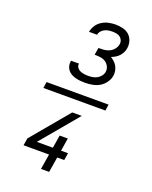

<svg xmlns="http://www.w3.org/2000/svg" viewBox="-182 -950 964 1216"><g transform="rotate(20 300.0 -342.5)"><path d="M88 -319 94 -361H512L506 -319ZM324 -440Q308 -440 292 -441.5Q276 -443 260.5 -447Q245 -451 231 -458.5Q217 -466 207.5 -478Q198 -490 194 -505.5Q190 -521 193 -537L194 -541H248L247 -539Q245 -525 253 -514Q261 -503 273.5 -497.5Q286 -492 300 -490Q314 -488 328 -488Q343 -488 358 -490.5Q373 -493 387 -500.5Q401 -508 411.5 -521.5Q422 -535 424 -550Q427 -569 418.5 -586Q410 -603 394.5 -613Q379 -623 360 -625.5Q341 -628 321 -628L329 -676Q347 -676 365.5 -677.5Q384 -679 401 -686.5Q418 -694 431 -709.5Q444 -725 447 -743Q450 -757 445 -770Q440 -783 429.5 -791Q419 -799 405 -801.5Q391 -804 377 -804Q364 -804 351 -802Q338 -800 325 -793.5Q312 -787 303 -776Q294 -765 292 -752H238Q242 -775 255.5 -796Q269 -817 290.5 -830Q312 -843 335 -848Q358 -853 381 -853Q406 -853 430.5 -847Q455 -841 472.5 -825.5Q490 -810 497.5 -786Q505 -762 501 -737Q499 -722 492 -708Q485 -694 474.5 -682.5Q464 -671 450.5 -663Q437 -655 423 -650Q436 -642 448 -631Q460 -620 467.5 -606Q475 -592 478 -575.5Q481 -559 478 -542Q474 -518 458 -496Q442 -474 420 -461.5Q398 -449 373 -444.5Q348 -440 324 -440ZM249 168 266 65H94L102 16L313 -236H377L166 16H274L288 -71H343L329 16H376L368 65H321L304 168Z"/></g></svg>

Font: Iosevka Light Extended
Style: Italic
Weight: 300
Width: 7
Italic angle: -9°
Monospace: yes
Designer: Belleve Invis
Foundry: Belleve Invis
Version: Version 32.5.0; ttfautohint (v1.8.4)